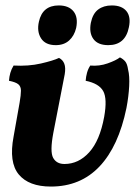

<svg xmlns="http://www.w3.org/2000/svg" viewBox="-20 -680 505 706"><path d="M167 6Q86 6 49 -38.5Q12 -83 30 -178L52 -302Q57 -331 57 -346.5Q57 -362 47.5 -370Q38 -378 13 -383Q14 -398 18 -412Q22 -426 30 -439Q85 -436 130.5 -446.5Q176 -457 197 -467Q211 -460 216.5 -445.5Q222 -431 218 -407L176 -191Q163 -122 175.5 -99.5Q188 -77 217 -77Q269 -77 308 -120Q347 -163 363 -250Q375 -317 359.5 -345Q344 -373 295 -383Q296 -398 300 -412.5Q304 -427 312 -439Q345 -436 376 -447Q407 -458 421 -469Q433 -463 440.5 -454Q448 -445 451 -424Q457 -401 455 -363Q453 -325 445 -283Q416 -142 346 -68Q276 6 167 6ZM378 -514Q340 -514 323.5 -536.5Q307 -559 314 -596Q321 -630 341 -645Q361 -660 391 -660Q428 -660 445 -639Q462 -618 454 -580Q441 -514 378 -514ZM185 -514Q147 -514 131 -539Q115 -564 123 -600Q136 -660 196 -660Q233 -660 250.5 -638Q268 -616 260 -577Q253 -548 234 -531Q215 -514 185 -514Z"/></svg>

Font: Vollkorn
Style: Bold Italic
Weight: 700
Italic angle: -11°
Designer: Friedrich Althausen
Foundry: Friedrich Althausen
Version: Version 5.000; ttfautohint (v1.8.3)